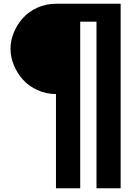

<svg xmlns="http://www.w3.org/2000/svg" viewBox="-20 -773 748 1025"><path d="M278.8 -752.9H624V231.9H495.1V-657.2H408.2V231.9H278.8V-271Q226.1 -271 179.7 -292.2Q133.3 -313.5 102.5 -347.7Q71.8 -381.8 54 -425Q36.1 -468.3 36.1 -512.2Q36.1 -556.2 53.7 -599.1Q71.3 -642.1 102.1 -676.5Q132.8 -710.9 179.2 -731.9Q225.6 -752.9 278.8 -752.9Z"/></svg>

Font: Standard
Style: Bold
Weight: 400
Designer: Bryce Wilner
Version: Version 2.000;PS 2.0;hotconv 16.6.51;makeotf.lib2.5.65220 DE